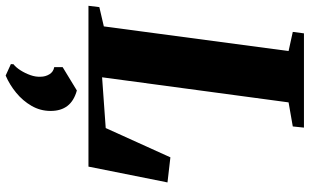

<svg xmlns="http://www.w3.org/2000/svg" viewBox="-232 -560 1068 662"><g transform="rotate(90 302.0 -229.0)"><path d="M-9 0 -4.5 -37.5 62 -53 147 -690 81 -704.5 86 -743H411L407 -704.5L324 -690L237.5 -47L412.5 -59.5L513.5 -282.5L600 -272.5L545.5 0ZM192 267.5 192.5 258.5Q203.5 250 213.5 234.2Q223.5 218.5 230 200.2Q236.5 182 235.5 165Q235.5 148.5 227.2 134.8Q219 121 202.5 118V89L283 40Q319 50 336.2 72.5Q353.5 95 353.5 130.5Q353.5 166 336 196.2Q318.5 226.5 290.8 249.2Q263 272 231.5 285.5Z"/></g></svg>

Font: Merriweather 72pt Black
Style: Italic
Weight: 900
Italic angle: -7.8°
Version: Version 2.101